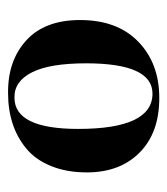

<svg xmlns="http://www.w3.org/2000/svg" viewBox="11 -794 420 483"><g transform="rotate(-90 221.5 -552.0)"><path d="M29.8 -543.9Q29.8 -594.7 45.7 -633.8Q61.5 -672.9 89.4 -696Q117.2 -719.2 152.3 -730.7Q187.5 -742.2 229 -742.2Q310.5 -743.2 361.8 -696.5Q413.1 -649.9 413.1 -561Q413.1 -467.3 358.6 -414.6Q304.2 -361.8 216.8 -361.8Q129.4 -361.8 79.6 -411.4Q29.8 -460.9 29.8 -543.9ZM228 -378.9Q304.2 -378.9 304.2 -545.9Q304.2 -637.2 281.5 -682.1Q258.8 -727.1 217.8 -726.1Q139.2 -726.1 139.2 -565.9Q139.2 -378.9 228 -378.9Z"/></g></svg>

Font: Display Semibold
Style: Regular
Weight: 600
Designer: Latin by Veronika Burian and Jose Scaglione. Greek by Irene Vlachou. Cyrillic by Vera Evstafieva.
Foundry: TypeTogether
Version: Version 3.002